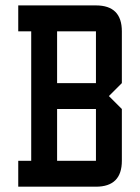

<svg xmlns="http://www.w3.org/2000/svg" viewBox="-20 -704 528 724"><path d="M48.8 -683.6H341.8Q439.5 -683.6 439.5 -585.9V-390.6L390.6 -341.8L439.5 -293V-97.7Q439.5 0 341.8 0H48.8V-97.7H97.7V-585.9H48.8ZM341.8 -585.9H195.3V-390.6H341.8ZM341.8 -293H195.3V-97.7H341.8Z"/></svg>

Font: BabelStone Runic Elder Futhark
Style: Regular
Weight: 400
Designer: Andrew West
Foundry: BabelStone
Version: Version 3.005 March 14, 2022